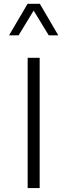

<svg xmlns="http://www.w3.org/2000/svg" viewBox="-20 -963 344 983"><path d="M183.1 0H121.6V-667H183.1ZM278.3 -782.2H229.5L152.3 -908.7L75.2 -782.2H26.4L121.1 -943.4H184.1Z"/></svg>

Font: Estedad-FD Light
Style: Regular
Weight: 300
Designer: Amin Abedi
Version: Version 7.3